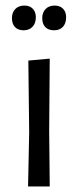

<svg xmlns="http://www.w3.org/2000/svg" viewBox="-20 -671 282 691"><path d="M85 -194 82 -453 159 -460 157 -201 159 0H81ZM109 -609Q109 -587 97 -574.5Q85 -562 65 -562Q45 -562 34 -573.5Q23 -585 23 -606Q23 -626 35 -638.5Q47 -651 68 -651Q87 -651 98 -639.5Q109 -628 109 -609ZM218 -609Q218 -587 206.5 -574.5Q195 -562 175 -562Q154 -562 143 -573.5Q132 -585 132 -606Q132 -626 144 -638.5Q156 -651 177 -651Q196 -651 207 -639.5Q218 -628 218 -609Z"/></svg>

Font: Alegreya Sans
Style: Regular
Weight: 400
Designer: Juan Pablo del Peral
Foundry: Huerta Tipografica
Version: Version 2.008; ttfautohint (v1.6)